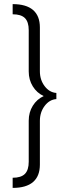

<svg xmlns="http://www.w3.org/2000/svg" viewBox="-20 -772 335 933"><path d="M41.5 141.1V91.8Q82.5 91.8 101.1 73Q119.6 54.2 119.6 14.2V-185.5Q119.6 -226.1 139.4 -258.1Q159.2 -290 192.4 -305.2Q159.2 -320.3 139.4 -352.3Q119.6 -384.3 119.6 -424.8V-625.5Q119.6 -665.5 101.1 -684.1Q82.5 -702.6 41.5 -702.6V-752Q107.4 -752 140.6 -723.4Q173.8 -694.8 173.8 -638.7V-425.8Q173.8 -383.8 197 -353.3Q220.2 -322.8 253.9 -320.3V-290.5Q220.2 -288.1 197 -257.3Q173.8 -226.6 173.8 -184.6V27.8Q173.8 84 140.6 112.5Q107.4 141.1 41.5 141.1Z"/></svg>

Font: Kumbh Sans Light
Style: Regular
Weight: 300
Version: Version 1.004